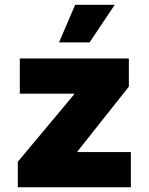

<svg xmlns="http://www.w3.org/2000/svg" viewBox="-20 -793 632 813"><path d="M534.1 0H55.4V-108L294 -393.5V-396.3H63.9V-545.5H525.6V-426.1L308.2 -152V-149.1H534.1ZM359.4 -613.6H230.1L298.3 -772.7H465.9Z"/></svg>

Font: Linik Sans Black
Style: Regular
Weight: 900
Designer: Fonts by Rasmus Andersson / Changes by Cristiano Sobral with parts from Marc Monis
Foundry: rsms
Version: Version 3.020; ttfautohint (v1.6)